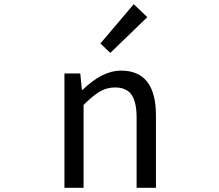

<svg xmlns="http://www.w3.org/2000/svg" viewBox="-20 -892 1040 912"><path d="M286.1 0V-543H361.3L369.1 -464.8H372.1Q465.8 -556.6 554.7 -556.6Q720.7 -556.6 720.7 -343.8V0H628.9V-332Q628.9 -408.2 604.5 -442.4Q580.1 -476.6 526.4 -476.6Q487.3 -476.6 454.1 -457Q420.9 -437.5 377 -393.6V0ZM503.9 -640.6 457 -685.5 615.2 -872.1 679.7 -810.5Z"/></svg>

Font: GenEi Gothic M Regular
Style: Regular
Weight: 400
Designer: o_tamon (Modified); [Source Han Sans]
Ryoko NISHIZUKA  (kana & ideographs); Paul D. Hunt (Latin, Greek & Cyrillic); Wenl
Version: Version 1.1a;Original Version 1.004